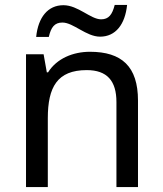

<svg xmlns="http://www.w3.org/2000/svg" viewBox="-20 -755 658 775"><path d="M126 -606H177C186 -645 200 -664 232 -664C276 -664 328 -607 384 -607C447 -607 485 -657 493 -735H443C433 -696 419 -677 388 -677C346 -677 295 -734 236 -734C173 -734 134 -685 126 -606ZM343 -546C275 -546 209 -519 174 -463H169L156 -536H85V0H173V-278C173 -403 211 -472 330 -472C412 -472 450 -429 450 -343V0H537V-349C537 -487 471 -546 343 -546Z"/></svg>

Font: Noto Sans Mro
Style: Regular
Weight: 400
Designer: Monotype Design Team
Foundry: Monotype Imaging Inc.
Version: Version 2.001